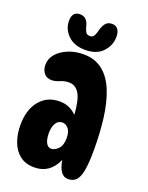

<svg xmlns="http://www.w3.org/2000/svg" viewBox="-155 -904 770 996"><g transform="rotate(20 230.0 -406.0)"><path d="M346 10Q299 10 285 -73Q247 13 161 13Q112 13 80.5 -12Q49 -37 34 -78.5Q19 -120 19 -170Q19 -254 60 -304Q101 -354 170 -354Q199 -354 222.5 -343.5Q246 -333 264 -314Q259 -394 238.5 -428.5Q218 -463 182 -463Q156 -463 133.5 -453Q111 -443 91 -443Q64 -443 49 -461Q34 -479 34 -508Q34 -542 57.5 -568.5Q81 -595 119 -610.5Q157 -626 203 -626Q265 -626 308 -592.5Q351 -559 377 -495Q402 -431 412 -350.5Q422 -270 422 -179Q422 -104 414 -63Q406 -22 389.5 -6Q373 10 346 10ZM211 -108Q230 -108 249 -127.5Q268 -147 268 -187Q268 -222 253.5 -239Q239 -256 220 -256Q197 -256 184.5 -235Q172 -214 172 -181Q172 -147 182 -127.5Q192 -108 211 -108ZM201 -650Q140 -650 105.5 -684Q71 -718 71 -764Q71 -815 115 -815Q155 -815 166 -763Q171 -745 177.5 -735.5Q184 -726 199 -726Q213 -726 219.5 -734.5Q226 -743 231 -761Q238 -791 250.5 -808Q263 -825 287 -825Q309 -825 320 -810Q331 -795 331 -769Q331 -722 297.5 -686Q264 -650 201 -650Z"/></g></svg>

Font: DynaPuff Condensed Medium
Style: Regular
Weight: 500
Width: 3
Designer: Toshi Omagari, Jennifer Daniel
Foundry: Google Fonts
Version: Version 2.000; ttfautohint (v1.8.4.7-5d5b)